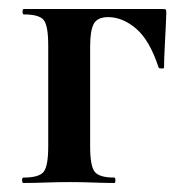

<svg xmlns="http://www.w3.org/2000/svg" viewBox="-20 -406 414 426"><path d="M340 -386Q347 -386 348 -384.5Q349 -383 349 -377Q348 -347 346 -311.5Q344 -276 344 -256Q344 -254 338.5 -254Q333 -254 332 -256Q312 -317 282 -342.5Q252 -368 220 -368Q196 -368 188 -353Q180 -338 180 -303V-81Q180 -38 190 -25Q200 -12 234 -12Q236 -12 236 -6Q236 0 234 0Q213 0 187.5 -1Q162 -2 135 -2Q107 -2 80.5 -1Q54 0 32 0Q29 0 29 -6Q29 -12 32 -12Q67 -12 77 -25Q87 -38 87 -81V-305Q87 -349 77 -361.5Q67 -374 33 -374Q30 -374 30 -380Q30 -386 33 -386Z"/></svg>

Font: Cormorant Garamond Light
Style: Regular
Weight: 300
Designer: Christian Thalmann (Catharsis Fonts)
Foundry: Catharsis Fonts
Version: Version 4.001